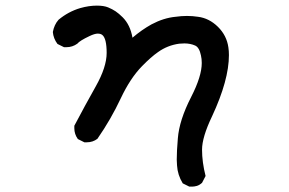

<svg xmlns="http://www.w3.org/2000/svg" viewBox="-20 -530 1040 690"><path d="M616.2 64.5Q615.2 54.7 615.2 43.9Q615.2 12.7 619.1 -32.2Q624 -97.7 667 -181.6Q705.1 -255.9 705.1 -303.7Q705.1 -318.4 702.1 -331.1Q696.3 -359.4 681.6 -366.2Q664.1 -374 642.6 -374Q633.8 -374 624 -373Q582 -367.2 547.9 -342.8Q522.5 -325.2 490.2 -292Q448.2 -249 414.1 -176.8Q378.9 -101.6 330.1 -31.2Q313.5 -18.6 292 -18.6Q289.1 -18.6 283.2 -18.6L259.8 -30.3Q247.1 -47.9 247.1 -69.3Q247.1 -72.3 247.1 -78.1Q285.2 -150.4 324.2 -219.7Q363.3 -289.1 363.3 -339.8Q363.3 -391.6 347.7 -404.3Q341.8 -409.2 331.1 -409.2Q320.3 -409.2 301.8 -400.4Q266.6 -383.8 257.8 -373Q240.2 -360.4 218.8 -360.4Q215.8 -360.4 210 -360.4L186.5 -372.1Q171.9 -391.6 169.9 -415Q174.8 -441.4 190.4 -459Q225.6 -488.3 268.6 -501Q299.8 -509.8 328.1 -509.8Q353.5 -509.8 368.7 -503.4Q383.8 -497.1 395.5 -489.3Q407.2 -481.4 420.9 -467.8Q448.2 -440.4 456.1 -394.5Q489.3 -422.9 524.4 -442.4Q568.4 -465.8 611.3 -469.7Q631.8 -472.7 651.9 -472.7Q671.9 -472.7 691.4 -469.7Q731.4 -464.8 763.2 -433.6Q794.9 -402.3 800.8 -359.4Q802.7 -346.7 802.7 -332Q802.7 -242.2 742.2 -112.3Q706.1 -37.1 706.1 7.8Q706.1 52.7 718.8 102.5L706.1 127Q696.3 135.7 687 138.2Q677.7 140.6 671.9 140.6Q666 140.6 660.2 140.6L636.7 128.9Q618.2 98.6 616.2 64.5Z"/></svg>

Font: JasonHandwriting2
Style: SemiBold
Weight: 600
Version: Version 1.04.7